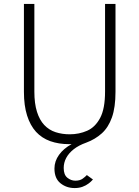

<svg xmlns="http://www.w3.org/2000/svg" viewBox="-20 -720 708 975"><path d="M359 235Q317.5 235 287 210.5Q256.5 186 256.5 136Q256.5 98.5 279.8 66.2Q303 34 343.5 12Q340.5 12 337.2 12Q334 12 330.5 12Q278 12 235.2 -3.2Q192.5 -18.5 163 -50.5Q133.5 -83 117.5 -133.5Q101.5 -184 101.5 -253.5V-700H154.5V-255Q154.5 -194 167.8 -152.2Q181 -110.5 204.5 -85.5Q229 -59.5 262.2 -48.8Q295.5 -38 334 -38Q381.5 -38 422.5 -56Q463.5 -74 488.5 -121Q513.5 -168 513.5 -255V-700H566.5V-253.5Q566.5 -175 548.5 -124Q530.5 -73 497 -42.8Q463.5 -12.5 417.5 4.5Q379.5 18 354.2 38Q329 58 316.2 82Q303.5 106 303.5 133Q303.5 167.5 322 182.5Q340.5 197.5 362.5 197.5Q385.5 197.5 399.5 187.5Q413.5 177.5 421 169L452 191.5Q442.5 202.5 429.5 212.2Q416.5 222 399 228.5Q381.5 235 359 235Z"/></svg>

Font: Overpass ExtraLight
Style: Regular
Weight: 250
Designer: Delve Withrington, Dave Bailey, Thomas Jockin
Foundry: Delve Fonts LLC
Version: Version 4.000